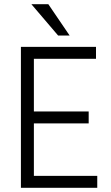

<svg xmlns="http://www.w3.org/2000/svg" viewBox="-20 -898 530 918"><path d="M445 0H80V-674H439V-617H142V-365H404V-308H142V-57H445ZM313 -728H258L130 -878H211Z"/></svg>

Font: Hind Madurai Light
Style: Regular
Weight: 300
Designer: Jyotish Sonowal
Foundry: Indian Type Foundry
Version: Version 1.001;PS 1.0;hotconv 1.0.86;makeotf.lib2.5.63406; tt